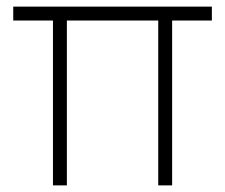

<svg xmlns="http://www.w3.org/2000/svg" viewBox="-20 -560 680 580"><path d="M140 0H182V-498H458V0H500V-498H620V-540H20V-498H140Z"/></svg>

Font: Hauora ExtraLight
Style: Regular
Weight: 200
Designer: Mikhail Sharanda
Foundry: WCYS & Co.
Version: Version 1.010